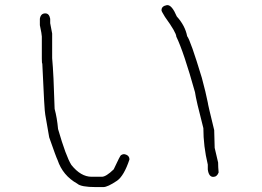

<svg xmlns="http://www.w3.org/2000/svg" viewBox="-20 -618 1040 762"><path d="M159.7 -564.9Q175.3 -564.9 179.2 -543.5V-525.9L187 -484.9V-387.2Q192.9 -323.2 196.8 -186Q206.5 -149.9 210.4 -106Q241.7 2.4 263.2 36.6Q300.8 83.5 343.3 83.5H384.3Q400.9 83.5 431.2 54.2Q457.5 -2.4 460.4 -2.4Q466.8 -6.3 472.2 -6.3Q493.7 -2.9 493.7 15.1Q472.2 79.6 444.8 99.1Q407.2 124.5 390.1 124.5H360.8Q301.3 124.5 286.6 110.8Q229 78.6 208.5 17.1Q203.1 6.8 175.3 -72.8L159.7 -162.6Q156.2 -175.3 147.9 -365.7Q146 -365.7 146 -385.3V-473.1Q146 -481.4 138.2 -518.1V-543.5Q141.6 -564.9 159.7 -564.9ZM642.6 -597.7H644.5Q662.6 -597.7 681.6 -552.7Q714.8 -516.1 722.7 -474.6Q736.3 -457 781.2 -308.6Q796.9 -250.5 804.7 -210.9Q804.7 -205.1 830.1 -101.6Q830.1 -98.6 832 -31.2L845.7 27.3V29.3Q845.7 44.9 847.7 66.4Q841.3 84 826.2 84Q808.6 84 804.7 54.7V35.2Q787.1 -37.6 787.1 -109.4Q757.8 -222.2 753.9 -252Q709 -412.6 679.7 -472.7Q679.7 -488.8 634.8 -550.8Q621.1 -573.2 621.1 -576.2V-578.1Q621.1 -593.8 642.6 -597.7Z"/></svg>

Font: CEF Fonts CJK Mono
Style: Regular
Weight: 400
Designer: PartyBoss (派对大魔王)
Version: Release 2.25